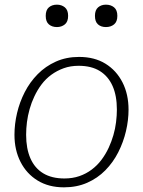

<svg xmlns="http://www.w3.org/2000/svg" viewBox="-20 -791 613 823"><path d="M446 -158Q458 -184 466 -211.5Q474 -239 477.5 -267.5Q481 -296 481 -321Q481 -381 462.5 -422.5Q444 -464 408 -486.5Q372 -509 317 -509Q282 -509 253 -498.5Q224 -488 200 -470.5Q176 -453 158 -429Q140 -405 127 -377Q115 -352 107 -323.5Q99 -295 95.5 -267.5Q92 -240 92 -213Q92 -154 110.5 -112Q129 -70 165.5 -48Q202 -26 256 -26Q291 -26 320 -36Q349 -46 373 -64Q397 -82 415 -106Q433 -130 446 -158ZM42 -213Q42 -259 53 -306Q64 -353 86 -396Q108 -439 141.5 -473Q175 -507 219.5 -527Q264 -547 319 -547Q385 -547 432 -518Q479 -489 505 -438Q531 -387 531 -321Q531 -276 520 -229Q509 -182 487 -138.5Q465 -95 431.5 -61Q398 -27 353.5 -7.5Q309 12 254 12Q189 12 141.5 -17Q94 -46 68 -97Q42 -148 42 -213ZM224 -675Q244 -675 258 -686.5Q272 -698 272 -723Q272 -748 258 -759.5Q244 -771 224 -771Q203 -771 189.5 -759.5Q176 -748 176 -723Q176 -698 189.5 -686.5Q203 -675 224 -675ZM434 -675Q455 -675 469 -686.5Q483 -698 483 -723Q483 -748 469 -759.5Q455 -771 434 -771Q414 -771 400.5 -759.5Q387 -748 387 -723Q387 -698 400 -686.5Q413 -675 434 -675Z"/></svg>

Font: Roboto Serif 20pt Thin
Style: Italic
Weight: 250
Italic angle: -10°
Version: Version 1.007